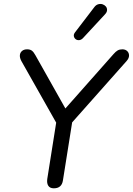

<svg xmlns="http://www.w3.org/2000/svg" viewBox="-20 -967 687 993"><path d="M258.4 6.9Q238.5 6.9 230 -5.9Q221.5 -18.7 224.4 -41L275.7 -365.1L284.4 -308.3L90.3 -651.7Q81.6 -668.3 82.8 -681.6Q83.9 -695 93.9 -703.4Q103.8 -711.9 120.3 -711.9Q135.8 -711.9 145 -704.9Q154.2 -697.8 163.4 -680.9L326.6 -391H304.9L566.7 -686.8Q578.8 -700.8 588.8 -706.4Q598.7 -711.9 612.8 -711.9Q628.2 -711.9 637.7 -703Q647.2 -694 647.4 -680.2Q647.7 -666.3 635 -651.7L330.3 -308.3L358.1 -365.1L305.4 -33.7Q299.1 6.9 258.4 6.9ZM408.7 -769.4Q399.4 -760.1 389.1 -759.4Q378.9 -758.6 371.3 -764.4Q363.8 -770.3 362 -779.8Q360.3 -789.3 367.6 -799.1L467 -929.1Q476.2 -941.8 488.2 -945Q500.2 -948.2 510.5 -944.8Q520.7 -941.3 527.4 -933.6Q534 -925.8 533.7 -914.8Q533.5 -903.8 522.7 -892.5Z"/></svg>

Font: Nunito ExtraLight
Style: Italic
Weight: 200
Italic angle: -9°
Designer: Vernon Adams
Foundry: Vernon Adams
Version: Version 3.602